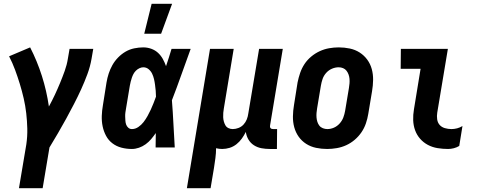

<svg xmlns="http://www.w3.org/2000/svg" viewBox="-20 -778 2540 1013"><path d="M205 215H80L119 -17Q125 -59 124 -99.5Q123 -140 118.5 -180Q114 -220 105 -259Q96 -298 84.5 -335.5Q73 -373 59.5 -409.5Q46 -446 28 -481L139 -528Q176 -456 201 -377.5Q226 -299 238 -216Q255 -247 269.5 -278Q284 -309 297 -340.5Q310 -372 321.5 -404Q333 -436 338 -468L347 -520H472L463 -468Q456 -427 441 -386.5Q426 -346 408 -306.5Q390 -267 370 -228.5Q350 -190 329 -151.5Q308 -113 286 -75.5Q264 -38 241 0Z M676 8Q647 8 620.5 1Q594 -6 573 -22Q552 -38 539.5 -61.5Q527 -85 521.5 -111.5Q516 -138 517 -166.5Q518 -195 523 -223L542 -343Q546 -367 553.5 -390Q561 -413 573 -434.5Q585 -456 603 -474.5Q621 -493 642.5 -505.5Q664 -518 688.5 -523Q713 -528 736 -528Q758 -528 778.5 -520.5Q799 -513 814 -499Q829 -485 839 -467Q849 -449 856 -429Q864 -452 871 -474.5Q878 -497 885 -520H986Q961 -452 937 -384Q913 -316 887 -249Q892 -187 895 -124.5Q898 -62 902 0H801Q801 -19 801.5 -38Q802 -57 802 -76Q790 -59 777.5 -44Q765 -29 748.5 -17Q732 -5 713 1.5Q694 8 676 8ZM676 -97Q694 -97 710 -108Q726 -119 737.5 -134Q749 -149 758.5 -166Q768 -183 775.5 -199.5Q783 -216 790 -233.5Q797 -251 803 -268Q803 -284 801.5 -299.5Q800 -315 798 -330.5Q796 -346 792.5 -361Q789 -376 782.5 -389.5Q776 -403 764 -413Q752 -423 736 -423Q726 -423 715.5 -418Q705 -413 697 -405Q689 -397 684 -387.5Q679 -378 675.5 -367.5Q672 -357 669.5 -347Q667 -337 665 -326L645 -206Q643 -195 641.5 -184Q640 -173 640.5 -162.5Q641 -152 641.5 -141.5Q642 -131 645.5 -121Q649 -111 657 -104Q665 -97 676 -97ZM741 -600 780 -758H888L830 -600Z M966 215 1088 -520H1213L1161 -206Q1159 -195 1158 -183Q1157 -171 1157.5 -159.5Q1158 -148 1161 -137Q1164 -126 1169.5 -116.5Q1175 -107 1185.5 -102Q1196 -97 1208 -97Q1223 -97 1238.5 -103Q1254 -109 1265 -121Q1276 -133 1282 -148Q1288 -163 1290 -179L1347 -520H1472L1405 -117Q1404 -113 1404.5 -109Q1405 -105 1407.5 -102Q1410 -99 1414 -98Q1418 -97 1422 -97H1442L1441 8H1404Q1381 8 1359.5 4Q1338 0 1320 -11.5Q1302 -23 1291 -41.5Q1280 -60 1277 -82Q1268 -64 1256 -47Q1244 -30 1227.5 -17Q1211 -4 1191.5 2Q1172 8 1152 8Q1144 8 1136 7Q1128 6 1120 4Q1120 30 1116.5 56Q1113 82 1109 108L1091 215Z M1706 8Q1676 8 1647.5 2Q1619 -4 1595.5 -19Q1572 -34 1556 -56.5Q1540 -79 1532.5 -106.5Q1525 -134 1525.5 -164Q1526 -194 1531 -223L1550 -343Q1555 -368 1563.5 -393Q1572 -418 1586.5 -440Q1601 -462 1622 -479.5Q1643 -497 1667 -508Q1691 -519 1716.5 -523.5Q1742 -528 1767 -528Q1797 -528 1825.5 -522Q1854 -516 1877.5 -501Q1901 -486 1917.5 -463.5Q1934 -441 1941.5 -413.5Q1949 -386 1948.5 -356Q1948 -326 1943 -297L1923 -177Q1919 -152 1910.5 -127Q1902 -102 1887 -80Q1872 -58 1851.5 -40.5Q1831 -23 1807 -12Q1783 -1 1757 3.5Q1731 8 1706 8ZM1707 -97Q1725 -97 1742 -104.5Q1759 -112 1772 -126.5Q1785 -141 1791.5 -158.5Q1798 -176 1801 -194L1821 -314Q1823 -326 1824 -338Q1825 -350 1824 -362Q1823 -374 1819 -385Q1815 -396 1808 -405Q1801 -414 1790 -418.5Q1779 -423 1767 -423Q1749 -423 1731.5 -415.5Q1714 -408 1701 -393.5Q1688 -379 1682 -361.5Q1676 -344 1673 -326L1653 -206Q1651 -194 1650 -182Q1649 -170 1650 -158Q1651 -146 1654.5 -135Q1658 -124 1665 -115Q1672 -106 1683.5 -101.5Q1695 -97 1707 -97Z M2344 8Q2316 8 2288.5 3.5Q2261 -1 2237.5 -13.5Q2214 -26 2196.5 -46Q2179 -66 2170 -91Q2161 -116 2160 -144Q2159 -172 2164 -201L2199 -415H2094L2095 -520H2343L2287 -184Q2284 -166 2286.5 -148.5Q2289 -131 2299.5 -119Q2310 -107 2327 -102Q2344 -97 2362 -97Q2377 -97 2392 -101Q2407 -105 2420 -113L2403 -8Q2390 0 2374.5 4Q2359 8 2344 8Z"/></svg>

Font: Iosevka Extrabold Oblique
Style: Regular
Weight: 800
Italic angle: -9°
Monospace: yes
Designer: Belleve Invis
Foundry: Belleve Invis
Version: Version 32.5.0; ttfautohint (v1.8.4)